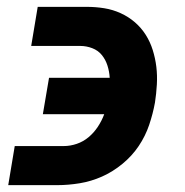

<svg xmlns="http://www.w3.org/2000/svg" viewBox="-20 -540 540 560"><path d="M4 0 23 -114H166Q185 -114 204 -120.5Q223 -127 238.5 -140Q254 -153 265.5 -170.5Q277 -188 284 -207H105L123 -313H300Q299 -331 293.5 -348.5Q288 -366 277 -379.5Q266 -393 249 -399.5Q232 -406 214 -406H71L90 -520H233Q259 -520 284 -516Q309 -512 332 -501.5Q355 -491 373.5 -475Q392 -459 405 -438.5Q418 -418 425.5 -394Q433 -370 436 -345Q439 -320 437.5 -293.5Q436 -267 432 -241Q426 -208 415 -175.5Q404 -143 384.5 -114Q365 -85 337 -62Q309 -39 277.5 -25Q246 -11 212.5 -5.5Q179 0 147 0Z"/></svg>

Font: Iosevka Curly Slab Heavy
Style: Italic
Weight: 900
Italic angle: -9°
Monospace: yes
Designer: Belleve Invis
Foundry: Belleve Invis
Version: Version 22.1.2; ttfautohint (v1.8.4)